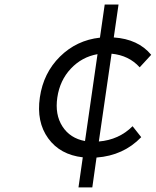

<svg xmlns="http://www.w3.org/2000/svg" viewBox="-20 -693 687 847"><path d="M420.9 -526.9 441.9 -672.9H502.9L481.9 -527.8Q589.8 -520.5 647 -451.2L596.2 -396Q548.8 -448.7 472.2 -456.1L416 -68.8Q504.9 -76.2 564.9 -136.2L603 -87.9Q524.9 -6.8 405.8 2L387.2 133.8H326.2L345.2 1Q245.1 -10.3 192.6 -82.8Q140.1 -155.3 155.8 -263.2Q171.4 -371.1 244.6 -443.4Q317.9 -515.6 420.9 -526.9ZM355 -70.8 410.2 -454.1Q341.3 -441.9 292.7 -390.4Q244.1 -338.9 232.9 -263.2Q221.7 -187.5 255.4 -135.3Q289.1 -83 355 -70.8Z"/></svg>

Font: Trueno Light
Style: Italic
Weight: 300
Designer: Julieta Ulanovsky
Foundry: Julieta Ulanovsky
Version: Version 3.001b | FøM Fix